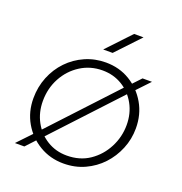

<svg xmlns="http://www.w3.org/2000/svg" viewBox="-128 -812 890 938"><g transform="rotate(20 316.5 -343.5)"><path d="M163 -72 137 -96 460 -443 487 -420ZM502 -435 475 -458 524 -510H573ZM46 0 124 -82 149 -58 95 0ZM302 13Q233 13 177 -20.5Q121 -54 88.5 -110.5Q56 -167 56 -237Q56 -296 77 -348Q98 -400 135.5 -439Q173 -478 223 -500Q273 -522 330 -522Q400 -522 455.5 -488.5Q511 -455 544 -398Q577 -341 577 -269Q577 -213 556 -162Q535 -111 498.5 -72Q462 -33 412 -10Q362 13 302 13ZM304 -29Q372 -29 422 -63Q472 -97 500.5 -152Q529 -207 529 -269Q529 -329 502.5 -377Q476 -425 430.5 -452.5Q385 -480 328 -480Q265 -480 214 -447.5Q163 -415 133.5 -360.5Q104 -306 104 -240Q104 -181 130 -133Q156 -85 201.5 -57Q247 -29 304 -29ZM295 -577 411 -700H460L344 -577Z"/></g></svg>

Font: MuseoModerno Thin ExtraLight
Style: Italic
Weight: 250
Italic angle: -9°
Version: Version 1.003